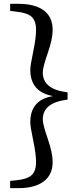

<svg xmlns="http://www.w3.org/2000/svg" viewBox="-20 -810 418 1006"><path d="M334 -326.2V-288.1Q204.1 -272.5 204.1 -184.6Q204.1 -158.2 230 -83.5Q255.9 -8.8 255.9 39.1Q255.9 105.5 209 140.6Q162.1 175.8 76.2 175.8H33.2V137.7L64.5 134.8Q122.1 128.9 145.5 107.9Q168.9 86.9 168.9 39.1Q168.9 -3.9 153.8 -75.2Q138.7 -146.5 138.7 -169.9Q138.7 -287.1 257.8 -306.6Q138.7 -328.1 138.7 -444.3Q138.7 -466.8 153.8 -538.1Q168.9 -609.4 168.9 -653.3Q168.9 -701.2 145.5 -722.2Q122.1 -743.2 64.5 -749L33.2 -752.9V-790H76.2Q163.1 -790 209.5 -755.4Q255.9 -720.7 255.9 -653.3Q255.9 -605.5 230 -531.2Q204.1 -457 204.1 -429.7Q204.1 -341.8 334 -326.2Z"/></svg>

Font: Bpmf Zihi Serif SemiBold
Style: SemiBold
Weight: 600
Foundry: But Ko
Version: Version 1.320